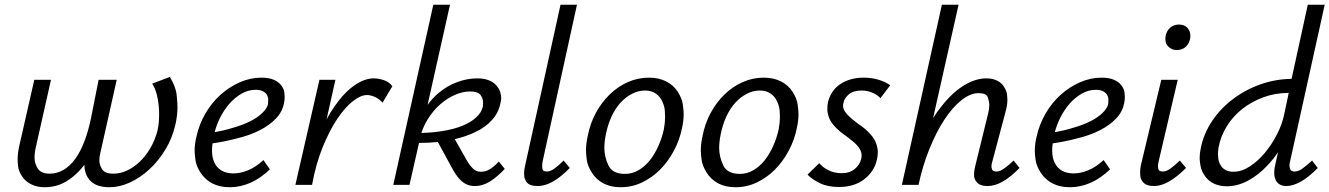

<svg xmlns="http://www.w3.org/2000/svg" viewBox="-20 -776 5581 806"><path d="M168 10Q136 10 111.5 -2Q87 -14 72.5 -36Q58 -58 56 -78Q54 -98 54 -107Q54 -133 61 -164L124 -441H194L132 -165Q125 -136 125 -115Q125 -90 138.5 -68.5Q152 -47 189 -47Q220 -47 247 -63Q274 -79 295.5 -108.5Q317 -138 333.5 -180.5Q350 -223 361 -275L394 -441H470L401 -133Q397 -117 397 -103Q397 -84 408.5 -65.5Q420 -47 457 -47Q485 -47 513 -60Q541 -73 566 -96.5Q591 -120 610.5 -153Q630 -186 641 -227Q646 -249 647 -267.5Q648 -286 648 -296Q648 -313 646 -335Q644 -357 637.5 -381.5Q631 -406 619 -425L693 -453Q718 -412 721.5 -378Q725 -344 725 -328Q725 -292 717 -256Q704 -197 674.5 -148.5Q645 -100 607 -65Q569 -30 525.5 -10Q482 10 440 10Q376 10 351 -27Q335 -49 334 -84Q311 -54 286 -34Q258 -11 229 -0.5Q200 10 168 10Z M945 10Q903 10 872.5 -5.5Q842 -21 823 -49.5Q804 -78 800.5 -104Q797 -130 797 -143Q797 -172 805 -204Q816 -254 842 -299Q868 -344 905 -377.5Q942 -411 986.5 -430.5Q1031 -450 1077 -450Q1109 -450 1129.5 -441Q1150 -432 1161 -417Q1172 -402 1173.5 -389Q1175 -376 1175 -369Q1175 -356 1172 -342Q1165 -306 1138 -278Q1111 -250 1070 -229Q1029 -208 975 -195Q926 -182 872 -174Q870 -158 870 -143Q870 -114 880.5 -92.5Q891 -71 911 -59.5Q931 -48 960 -48Q989 -48 1021 -61Q1053 -74 1086 -104L1113 -65Q1094 -47 1074 -33Q1054 -19 1033 -9.5Q1012 0 989.5 5Q967 10 945 10ZM903 -280Q889 -251 881 -221Q921 -228 956 -239Q999 -251 1030.5 -267Q1062 -283 1081 -301.5Q1100 -320 1105 -338Q1106 -346 1106 -357Q1106 -368 1101 -377Q1096 -386 1084.5 -392.5Q1073 -399 1053 -399Q1022 -399 993.5 -382.5Q965 -366 942.5 -340Q920 -314 903 -280Z M1220 0 1321 -441H1388L1351 -275Q1367 -305 1384 -329Q1424 -387 1467 -417Q1510 -447 1549 -447Q1569 -447 1591.5 -439.5Q1614 -432 1627 -414L1586 -345Q1572 -361 1554 -369Q1536 -377 1520 -377Q1494 -377 1461 -351Q1428 -325 1395.5 -276.5Q1363 -228 1334.5 -158Q1306 -88 1290 0Z M1631 0 1799 -756H1869L1775 -336Q1795 -363 1819 -384Q1857 -416 1899.5 -431.5Q1942 -447 1983 -447Q2012 -447 2032 -439Q2052 -431 2064 -417Q2076 -403 2080 -389Q2084 -375 2084 -365Q2084 -355 2081 -344Q2074 -305 2046.5 -273.5Q2019 -242 1974 -221Q1937 -203 1889 -192L1940 -102Q1954 -79 1967 -67Q1980 -55 1999 -55Q2020 -55 2038.5 -67Q2057 -79 2074 -98L2099 -67Q2067 -33 2036.5 -14Q2006 5 1974 5Q1957 5 1943.5 0Q1930 -5 1917.5 -16Q1905 -27 1894.5 -42.5Q1884 -58 1873 -79L1818 -180Q1781 -176 1739 -176L1699 0ZM1776 -276Q1759 -249 1749 -218Q1797 -219 1838 -226Q1888 -234 1923.5 -249Q1959 -264 1980.5 -284.5Q2002 -305 2007 -329Q2008 -337 2008 -344Q2008 -363 1997 -377.5Q1986 -392 1953 -392Q1923 -392 1890.5 -378Q1858 -364 1828.5 -338.5Q1799 -313 1776 -276Z M2237 5Q2220 5 2207.5 0.5Q2195 -4 2188.5 -14.5Q2182 -25 2181 -35Q2180 -45 2180 -49Q2180 -63 2184 -79L2333 -756H2402L2258 -99Q2256 -88 2256 -79Q2256 -72 2258 -64Q2260 -56 2276 -56Q2290 -56 2307 -68Q2324 -80 2346 -102L2372 -71Q2336 -34 2302.5 -14.5Q2269 5 2237 5Z M2585 10Q2543 10 2512.5 -6.5Q2482 -23 2464 -52Q2446 -81 2443 -106.5Q2440 -132 2440 -145Q2440 -173 2447 -204Q2457 -257 2481 -301.5Q2505 -346 2539.5 -379.5Q2574 -413 2616 -431.5Q2658 -450 2704 -450Q2745 -450 2776 -434.5Q2807 -419 2825 -391Q2843 -363 2846.5 -337Q2850 -311 2850 -297Q2850 -269 2843 -238Q2833 -188 2808.5 -142.5Q2784 -97 2750.5 -63.5Q2717 -30 2675 -10Q2633 10 2585 10ZM2604 -46Q2634 -46 2660.5 -61.5Q2687 -77 2707.5 -102.5Q2728 -128 2743.5 -162.5Q2759 -197 2767 -234Q2772 -261 2772 -285Q2772 -292 2771 -310Q2770 -328 2760.5 -349.5Q2751 -371 2732.5 -383.5Q2714 -396 2687 -396Q2660 -396 2633.5 -382.5Q2607 -369 2585 -345Q2563 -321 2547 -286.5Q2531 -252 2523 -210Q2517 -180 2517 -155Q2517 -118 2534 -82Q2551 -46 2604 -46Z M3067 10Q3025 10 2994.5 -6.5Q2964 -23 2946 -52Q2928 -81 2925 -106.5Q2922 -132 2922 -145Q2922 -173 2929 -204Q2939 -257 2963 -301.5Q2987 -346 3021.5 -379.5Q3056 -413 3098 -431.5Q3140 -450 3186 -450Q3227 -450 3258 -434.5Q3289 -419 3307 -391Q3325 -363 3328.5 -337Q3332 -311 3332 -297Q3332 -269 3325 -238Q3315 -188 3290.5 -142.5Q3266 -97 3232.5 -63.5Q3199 -30 3157 -10Q3115 10 3067 10ZM3086 -46Q3116 -46 3142.5 -61.5Q3169 -77 3189.5 -102.5Q3210 -128 3225.5 -162.5Q3241 -197 3249 -234Q3254 -261 3254 -285Q3254 -292 3253 -310Q3252 -328 3242.5 -349.5Q3233 -371 3214.5 -383.5Q3196 -396 3169 -396Q3142 -396 3115.5 -382.5Q3089 -369 3067 -345Q3045 -321 3029 -286.5Q3013 -252 3005 -210Q2999 -180 2999 -155Q2999 -118 3016 -82Q3033 -46 3086 -46Z M3502 9Q3455 9 3422 -7Q3389 -23 3370 -43L3419 -91Q3433 -74 3457.5 -61.5Q3482 -49 3513 -49Q3547 -49 3568 -66.5Q3589 -84 3595 -108Q3597 -116 3597 -123Q3597 -138 3588 -152.5Q3579 -167 3561 -182Q3543 -197 3522 -212Q3501 -227 3483.5 -246Q3466 -265 3459.5 -284Q3453 -303 3453 -319Q3453 -333 3456 -348Q3462 -372 3475 -391Q3488 -410 3507.5 -423Q3527 -436 3551.5 -443Q3576 -450 3605 -450Q3640 -450 3669 -441Q3698 -432 3717 -418L3676 -364Q3663 -378 3642 -387Q3621 -396 3597 -396Q3563 -396 3544 -380.5Q3525 -365 3521 -345Q3519 -338 3519 -332Q3519 -319 3528.5 -305.5Q3538 -292 3556 -277Q3574 -262 3595.5 -247Q3617 -232 3634.5 -212Q3652 -192 3658.5 -172.5Q3665 -153 3665 -137Q3665 -122 3661 -105Q3650 -56 3608 -23.5Q3566 9 3502 9Z M4125 5Q4109 5 4097 0.5Q4085 -4 4077.5 -15Q4070 -26 4069.5 -35Q4069 -44 4069 -46Q4069 -60 4074 -79L4128 -299Q4133 -318 4133 -335Q4133 -349 4127 -367Q4121 -385 4088 -385Q4053 -385 4015.5 -355Q3978 -325 3944 -273Q3910 -221 3881.5 -150.5Q3853 -80 3836 0H3766L3934 -756H4004L3897 -280Q3913 -306 3931 -328Q3976 -386 4025 -416.5Q4074 -447 4121 -447Q4146 -447 4165 -438Q4184 -429 4195 -411.5Q4206 -394 4207.5 -378.5Q4209 -363 4209 -357Q4209 -335 4201 -306L4146 -99Q4142 -87 4142 -78Q4142 -72 4145 -64Q4148 -56 4164 -56Q4177 -56 4194.5 -68Q4212 -80 4235 -102L4260 -71Q4224 -34 4190.5 -14.5Q4157 5 4125 5Z M4472 10Q4430 10 4399.5 -5.5Q4369 -21 4350 -49.5Q4331 -78 4327.5 -104Q4324 -130 4324 -143Q4324 -172 4332 -204Q4343 -254 4369 -299Q4395 -344 4432 -377.5Q4469 -411 4513.5 -430.5Q4558 -450 4604 -450Q4636 -450 4656.5 -441Q4677 -432 4688 -417Q4699 -402 4700.5 -389Q4702 -376 4702 -369Q4702 -356 4699 -342Q4692 -306 4665 -278Q4638 -250 4597 -229Q4556 -208 4502 -195Q4453 -182 4399 -174Q4397 -158 4397 -143Q4397 -114 4407.5 -92.5Q4418 -71 4438 -59.5Q4458 -48 4487 -48Q4516 -48 4548 -61Q4580 -74 4613 -104L4640 -65Q4621 -47 4601 -33Q4581 -19 4560 -9.5Q4539 0 4516.5 5Q4494 10 4472 10ZM4430 -280Q4416 -251 4408 -221Q4448 -228 4483 -239Q4526 -251 4557.5 -267Q4589 -283 4608 -301.5Q4627 -320 4632 -338Q4633 -346 4633 -357Q4633 -368 4628 -377Q4623 -386 4611.5 -392.5Q4600 -399 4580 -399Q4549 -399 4520.5 -382.5Q4492 -366 4469.5 -340Q4447 -314 4430 -280Z M4824 5Q4808 5 4795.5 0.5Q4783 -4 4775.5 -15Q4768 -26 4767 -36.5Q4766 -47 4766 -52Q4766 -65 4769 -81L4855 -441H4924L4844 -99Q4841 -87 4841 -78Q4841 -72 4843.5 -64Q4846 -56 4862 -56Q4876 -56 4893 -68Q4910 -80 4933 -102L4959 -71Q4922 -34 4888.5 -14.5Q4855 5 4824 5ZM4920 -566Q4907 -566 4897.5 -571Q4888 -576 4881.5 -583.5Q4875 -591 4873.5 -599.5Q4872 -608 4872 -613Q4872 -619 4873 -624Q4877 -646 4892 -659.5Q4907 -673 4930 -673Q4942 -673 4951.5 -668.5Q4961 -664 4967.5 -655.5Q4974 -647 4975.5 -639Q4977 -631 4977 -625Q4977 -620 4976 -613Q4971 -591 4956.5 -578.5Q4942 -566 4920 -566Z M5130 6Q5101 6 5077.5 -4.5Q5054 -15 5039 -36Q5024 -57 5020 -78Q5016 -99 5016 -113Q5016 -132 5021 -155Q5033 -215 5068 -267.5Q5103 -320 5155 -359.5Q5207 -399 5270 -421.5Q5333 -444 5402 -445L5470 -756H5541L5396 -100Q5393 -89 5393 -81Q5393 -74 5396.5 -65Q5400 -56 5415 -56Q5430 -56 5447 -68Q5464 -80 5488 -102L5512 -71Q5475 -33 5441.5 -14Q5408 5 5380 5Q5364 5 5352.5 -1.5Q5341 -8 5335.5 -20Q5330 -32 5329.5 -41.5Q5329 -51 5329 -52Q5329 -68 5334 -87L5345 -137Q5325 -107 5301 -82Q5263 -41 5219 -17.5Q5175 6 5130 6ZM5158 -55Q5192 -55 5226 -77Q5260 -99 5289 -133.5Q5318 -168 5340 -210.5Q5362 -253 5371 -296L5390 -386H5389Q5334 -386 5284.5 -368Q5235 -350 5195.5 -319Q5156 -288 5130 -246Q5104 -204 5095 -155Q5093 -141 5093 -129Q5093 -121 5094.5 -108.5Q5096 -96 5104 -82.5Q5112 -69 5125.5 -62Q5139 -55 5158 -55Z"/></svg>

Font: Isabella Sans
Style: Italic
Weight: 400
Italic angle: -12°
Designer: Christian Thalmann (Catharsis Fonts), Cristiano Sobral
Foundry: The Isabella Sans Project Authors
Version: Version 2.026; ttfautohint (v1.8.4.7-5d5b-dirty)